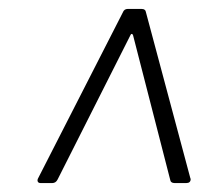

<svg xmlns="http://www.w3.org/2000/svg" viewBox="-20 -720 471 430"><path d="M66 -322 255 -692Q258 -700 266 -700H297Q306 -700 307 -692L406 -322L407 -319Q407 -310 397 -310H371Q362 -310 361 -318L278 -641Q277 -644 275 -644Q273 -644 272 -641L109 -318Q105 -310 97 -310H71Q66 -310 64.5 -313.5Q63 -317 66 -322Z"/></svg>

Font: Barlow Light
Style: Italic
Weight: 300
Italic angle: -7°
Designer: Jeremy Tribby
Foundry: Tribby Type
Version: Version 1.408